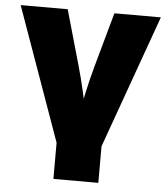

<svg xmlns="http://www.w3.org/2000/svg" viewBox="-53 -583 723 834"><g transform="rotate(5 309.0 -166.0)"><path d="M214.8 57.1 3.4 -535.6H208.5L276.4 -296.9Q292 -242.7 304.7 -186.5Q317.4 -130.4 330.1 -67.9H293.9Q306.2 -130.4 318.4 -186.3Q330.6 -242.2 345.7 -296.9L412.1 -535.6H614.7L402.3 57.1ZM210.9 204.1V-2.4H406.7V204.1Z"/></g></svg>

Font: Inter 20pt Black
Style: Regular
Weight: 900
Version: Version 4.001;git-66647c0bb